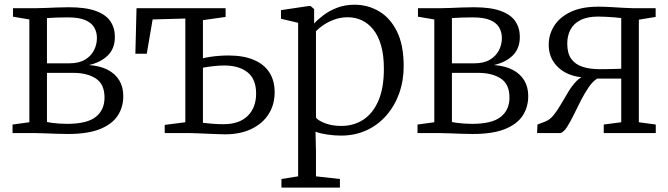

<svg xmlns="http://www.w3.org/2000/svg" viewBox="-20 -578 2902 834"><path d="M275 4Q253.5 4 224.8 3Q196 2 170.2 1Q144.5 0 130 0H34.5V-37L107.5 -47V-493.5L36.5 -505.5V-542.5H139Q155.5 -542.5 178.8 -543.5Q202 -544.5 228.2 -545.5Q254.5 -546.5 279.5 -546.5Q352 -546.5 396 -530.5Q440 -514.5 459.5 -485.5Q479 -456.5 479 -418Q479 -367 448.2 -337Q417.5 -307 366.5 -295.5Q414.5 -292 447.8 -274.8Q481 -257.5 498.2 -228.8Q515.5 -200 515.5 -160.5Q515.5 -112.5 491.2 -75.5Q467 -38.5 414 -17.2Q361 4 275 4ZM271.5 -40Q358 -40 396 -70.2Q434 -100.5 434 -154Q434 -212.5 396.2 -237Q358.5 -261.5 298.5 -261.5H184V-48Q192.5 -46 206.5 -44.2Q220.5 -42.5 237.5 -41.2Q254.5 -40 271.5 -40ZM184 -303H281.5Q323 -303 349.2 -318.8Q375.5 -334.5 388.2 -359.5Q401 -384.5 401 -413Q401 -438.5 389.2 -458.8Q377.5 -479 350 -490.8Q322.5 -502.5 275 -502.5Q251.5 -502.5 228 -501.8Q204.5 -501 184 -499.5Z M957 5.5Q943 5.5 922.2 4.5Q901.5 3.5 879.2 2.8Q857 2 837 1Q817 0 804 0H695.5V-35.5L785 -47V-497.5L643 -493.5L617.5 -344.5H568L573 -542.5H960V-504.5L861.5 -490.5V-325Q876 -328.5 894.2 -331.2Q912.5 -334 932.8 -335.5Q953 -337 972.5 -337Q1037 -337 1081.8 -318.2Q1126.5 -299.5 1149.8 -263.8Q1173 -228 1173 -177.5Q1173 -123.5 1147 -82.5Q1121 -41.5 1072.5 -18Q1024 5.5 957 5.5ZM951 -38.5Q1019 -38.5 1055.8 -74.5Q1092.5 -110.5 1092.5 -171.5Q1092.5 -234.5 1055.2 -264Q1018 -293.5 954.5 -293.5Q930.5 -293.5 905.2 -290.5Q880 -287.5 861.5 -284V-44.5Q879.5 -42.5 902.5 -40.5Q925.5 -38.5 951 -38.5Z M1202.5 237V199.5L1275 188V-479L1200.5 -496.5V-534L1322 -552H1329L1344.5 -538.5V-476Q1360 -493 1385 -512Q1410 -531 1444 -544.2Q1478 -557.5 1520.5 -557.5Q1577.5 -557.5 1626 -529.2Q1674.5 -501 1704 -442Q1733.5 -383 1733.5 -290.5Q1733.5 -227.5 1714 -172.8Q1694.5 -118 1658.2 -76.5Q1622 -35 1572 -12Q1522 11 1461 11Q1431.5 11 1400.5 6.2Q1369.5 1.5 1350.5 -6L1352.5 80V188L1456.5 199.5V237ZM1462.5 -31Q1516.5 -31 1558 -58Q1599.5 -85 1623.5 -140Q1647.5 -195 1647.5 -279.5Q1647.5 -338.5 1635.2 -380.8Q1623 -423 1601.2 -450Q1579.5 -477 1551.2 -490Q1523 -503 1491 -503Q1459 -503 1432 -493Q1405 -483 1384.5 -469Q1364 -455 1352.5 -442.5V-67Q1361 -55 1391.2 -43Q1421.5 -31 1462.5 -31Z M2034 4Q2012.5 4 1983.8 3Q1955 2 1929.2 1Q1903.5 0 1889 0H1793.5V-37L1866.5 -47V-493.5L1795.5 -505.5V-542.5H1898Q1914.5 -542.5 1937.8 -543.5Q1961 -544.5 1987.2 -545.5Q2013.5 -546.5 2038.5 -546.5Q2111 -546.5 2155 -530.5Q2199 -514.5 2218.5 -485.5Q2238 -456.5 2238 -418Q2238 -367 2207.2 -337Q2176.5 -307 2125.5 -295.5Q2173.5 -292 2206.8 -274.8Q2240 -257.5 2257.2 -228.8Q2274.5 -200 2274.5 -160.5Q2274.5 -112.5 2250.2 -75.5Q2226 -38.5 2173 -17.2Q2120 4 2034 4ZM2030.5 -40Q2117 -40 2155 -70.2Q2193 -100.5 2193 -154Q2193 -212.5 2155.2 -237Q2117.5 -261.5 2057.5 -261.5H1943V-48Q1951.5 -46 1965.5 -44.2Q1979.5 -42.5 1996.5 -41.2Q2013.5 -40 2030.5 -40ZM1943 -303H2040.5Q2082 -303 2108.2 -318.8Q2134.5 -334.5 2147.2 -359.5Q2160 -384.5 2160 -413Q2160 -438.5 2148.2 -458.8Q2136.5 -479 2109 -490.8Q2081.5 -502.5 2034 -502.5Q2010.5 -502.5 1987 -501.8Q1963.5 -501 1943 -499.5Z M2313 0 2314.5 -37 2348.5 -50Q2369 -58 2385.5 -78.8Q2402 -99.5 2417.2 -126Q2432.5 -152.5 2448.5 -179Q2464.5 -205.5 2483.5 -225.2Q2502.5 -245 2527.5 -251.5L2530 -242Q2485.5 -240.5 2447.5 -257.2Q2409.5 -274 2386.5 -306.5Q2363.5 -339 2363.5 -384Q2363.5 -428 2387.2 -465.8Q2411 -503.5 2458.8 -526.2Q2506.5 -549 2578.5 -549Q2602 -549 2630.5 -547.5Q2659 -546 2685.2 -544.2Q2711.5 -542.5 2727.5 -542.5H2828V-504.5L2755 -492.5V-47L2828.5 -37V0H2602.5V-37L2678.5 -47V-236.5H2574Q2555 -225 2537.2 -199.2Q2519.5 -173.5 2503.2 -141.5Q2487 -109.5 2472 -78.8Q2457 -48 2443 -26.2Q2429 -4.5 2415 0ZM2584.5 -277.5Q2599 -277.5 2617.2 -277.8Q2635.5 -278 2652.5 -278.5Q2669.5 -279 2678.5 -279.5V-499.5Q2669 -501 2650.8 -502.5Q2632.5 -504 2613 -505Q2593.5 -506 2578.5 -506Q2531.5 -506 2501.5 -490.8Q2471.5 -475.5 2457.8 -449Q2444 -422.5 2444 -388.5Q2444 -346.5 2461.5 -322.2Q2479 -298 2510.8 -287.8Q2542.5 -277.5 2584.5 -277.5Z"/></svg>

Font: Merriweather 48pt Light
Style: Regular
Weight: 300
Version: Version 2.100